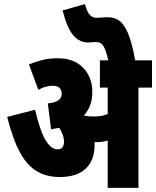

<svg xmlns="http://www.w3.org/2000/svg" viewBox="-20 -916 761 936"><path d="M441 -209Q441 -134 397.5 -93.5Q354 -53 271 -53Q209 -53 161.5 -80Q114 -107 78.5 -171Q43 -235 15 -346L151 -381Q175 -278 202 -233Q229 -188 260 -188Q278 -188 285 -198.5Q292 -209 292 -222Q292 -243 285.5 -260Q279 -277 269 -293Q250 -289 229 -286L213 -412Q281 -418 281 -459Q281 -476 270.5 -487Q260 -498 237 -498Q222 -498 204 -493.5Q186 -489 167 -478L121 -602Q153 -615 186 -623.5Q219 -632 262 -632Q341 -632 385.5 -585.5Q430 -539 430 -468Q430 -431 419.5 -403Q409 -375 389 -353Q390 -353 391 -352Q413 -348 435 -348Q452 -348 469 -350Q486 -352 505 -360V-489H467V-622H508Q495 -676 483 -693.5Q471 -711 448 -711Q440 -711 428 -710Q416 -709 408 -709Q368 -709 338 -743Q308 -777 285 -865L394 -896Q405 -857 418 -843Q431 -829 453 -829Q463 -829 476 -830.5Q489 -832 507 -832Q536 -832 560 -816Q584 -800 603.5 -755Q623 -710 639 -622H721V-489H655V0H505V-231Q491 -226 476 -224.5Q461 -223 447 -223Q444 -223 441 -223Q441 -216 441 -209Z"/></svg>

Font: Noto Sans ExtraCondensed Black
Style: Regular
Weight: 900
Width: 2
Designer: Monotype Design Team
Foundry: Monotype Imaging Inc.
Version: Version 2.013; ttfautohint (v1.8.4.7-5d5b)